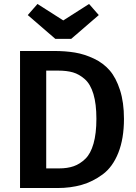

<svg xmlns="http://www.w3.org/2000/svg" viewBox="-20 -948 688 968"><path d="M429 -928 478 -872 339 -752H259L120 -872L169 -928L299 -845ZM251 -691Q310 -691 358 -683Q406 -675 453.5 -652.5Q501 -630 533 -593Q565 -556 585 -494Q605 -432 605 -349Q605 -249 576.5 -177.5Q548 -106 498 -69Q448 -32 392 -16Q336 0 269 0H81V-691ZM274 -592H213V-99H278Q320 -99 351.5 -110Q383 -121 410 -147Q437 -173 451.5 -224Q466 -275 466 -349Q466 -424 451 -474Q436 -524 407.5 -549Q379 -574 348 -583Q317 -592 274 -592Z"/></svg>

Font: FiraGO Medium
Style: Regular
Weight: 500
Designer: bBox Type
Foundry: bBox Type GmbH
Version: Version 1.001;PS 001.001;hotconv 1.0.88;makeotf.lib2.5.64775